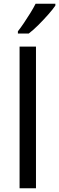

<svg xmlns="http://www.w3.org/2000/svg" viewBox="-20 -1010 317 1030"><path d="M173 0H85V-760H173ZM277 -980Q265 -962 240 -933.5Q215 -905 186.5 -876.5Q158 -848 134 -830H76V-842Q91 -861 108.5 -887Q126 -913 143 -940.5Q160 -968 171 -990H277Z"/></svg>

Font: Noto Sans Elymaic
Style: Regular
Weight: 400
Designer: Morgane Pierson
Foundry: Google LLC
Version: Version 1.002; ttfautohint (v1.8.4.7-5d5b)